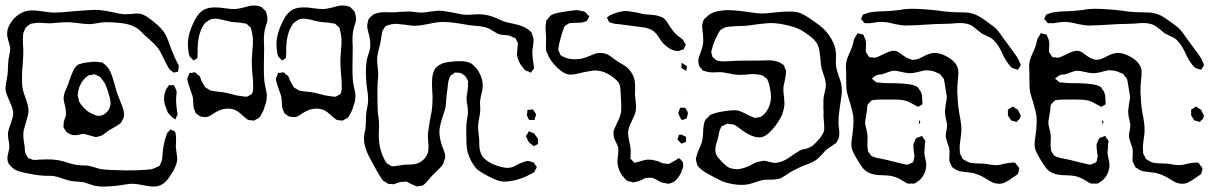

<svg xmlns="http://www.w3.org/2000/svg" viewBox="-21 -629 4434 700"><path d="M597 -153Q598 -154 598.5 -155.5Q599 -157 600 -157L603 -156Q606 -154 609.5 -153Q613 -152 616 -150Q618 -148 619 -143Q620 -138 620 -136Q621 -131 621 -122L620 -93Q621 -83 623 -70Q625 -57 625 -48Q625 -34 612 -8Q600 13 588.5 27Q577 41 562 47Q553 51 539 51Q522 51 500 46Q495 45 483 43Q471 41 461 41Q451 41 436 43.5Q421 46 414 47Q373 52 345 51L323 48Q306 43 301 41Q284 35 282 35L261 33Q253 33 239 31Q232 30 210 23Q188 15 176 13Q168 12 154 12Q140 12 131 11Q112 10 74 2Q69 1 60.5 -1Q52 -3 41 -7Q26 -13 16 -26Q11 -31 10 -34Q6 -41 6 -54Q6 -61 10 -75Q11 -79 12 -84Q13 -89 13 -96Q13 -109 10 -119Q8 -133 8 -139Q8 -152 18 -178Q19 -181 23 -193.5Q27 -206 27 -216Q27 -227 22.5 -239Q18 -251 13 -262Q12 -265 6 -278.5Q0 -292 -1 -305Q-1 -314 1.5 -327.5Q4 -341 5 -348Q7 -359 7.5 -367Q8 -375 8 -380Q8 -391 10 -413Q11 -419 13.5 -430.5Q16 -442 16 -451Q16 -461 10 -479Q9 -482 7 -490.5Q5 -499 5 -506Q5 -531 26 -557Q37 -570 52 -579Q67 -588 83 -590Q88 -591 99 -591Q112 -591 138 -587Q164 -583 176 -583Q199 -583 247 -588Q260 -589 287.5 -591Q315 -593 328 -593Q348 -593 388 -585L416 -579Q428 -577 434 -577L456 -578Q477 -581 490 -579Q505 -575 519 -565Q559 -537 576 -513Q587 -498 599 -462Q607 -440 612 -430Q615 -421 619 -413.5Q623 -406 626 -399Q630 -394 631 -388L630 -380Q629 -378 629 -373.5Q629 -369 628 -368Q627 -367 624 -367Q621 -367 620 -366Q619 -366 616 -365Q613 -364 612 -365Q611 -365 608.5 -367Q606 -369 605 -370Q603 -372 600.5 -373.5Q598 -375 596 -378Q594 -380 589 -390Q581 -406 579 -409Q577 -412 569.5 -428.5Q562 -445 552 -457Q542 -469 527.5 -482Q513 -495 506 -501Q502 -505 491.5 -515.5Q481 -526 470 -531Q453 -541 419 -545Q395 -548 369 -548Q358 -548 350.5 -547Q343 -546 337 -545Q315 -541 304 -541Q291 -541 261 -545Q256 -545 245 -546.5Q234 -548 226 -548Q213 -548 185 -546Q167 -544 158 -544Q148 -544 139 -545Q130 -546 120 -546Q113 -546 101 -544L90 -542L81 -535Q80 -534 77.5 -532.5Q75 -531 73 -528Q71 -526 70 -523Q69 -520 68 -518L64 -509Q63 -504 63 -495Q62 -488 62.5 -478Q63 -468 63 -463Q64 -456 64 -442Q64 -427 62 -397Q59 -369 59 -341Q59 -316 62 -305Q64 -295 66.5 -287.5Q69 -280 71 -275Q83 -243 83 -225Q83 -213 74 -184Q67 -161 66 -156Q64 -150 64 -137Q64 -126 66 -112.5Q68 -99 69 -94Q69 -90 69.5 -82.5Q70 -75 72 -70Q72 -68 78 -60Q78 -59 79 -57Q80 -55 82 -52L90 -50Q98 -46 101 -46H106Q116 -46 120 -47L152 -48Q172 -48 191 -45Q205 -43 225 -36Q245 -30 256 -28L277 -26Q292 -26 299 -25Q306 -24 320 -20L340 -14Q354 -11 371 -10Q388 -9 394 -9Q442 -7 466 -8Q474 -8 494.5 -9Q515 -10 531 -12Q543 -15 553 -21Q554 -21 556 -22Q558 -23 561 -25Q562 -26 563 -29.5Q564 -33 565 -34Q570 -44 571 -56.5Q572 -69 572 -72Q576 -114 589 -145Q589 -145 597 -153ZM430 -202Q429 -196 425 -191Q423 -185 421 -183Q419 -180 416.5 -178.5Q414 -177 412 -175Q405 -170 394 -164Q383 -158 375 -153Q354 -137 350 -135L340 -132Q331 -129 329 -129L321 -131L296 -138Q287 -141 286 -141H284Q280 -141 273.5 -139.5Q267 -138 264 -137Q253 -135 242 -137Q239 -138 235.5 -140Q232 -142 229 -143Q228 -144 222 -147Q220 -149 219 -151.5Q218 -154 216 -156Q215 -158 213 -160.5Q211 -163 211 -165Q210 -167 210.5 -170.5Q211 -174 211 -176Q211 -184 212 -187Q213 -191 216 -198Q219 -205 219 -208Q220 -211 219.5 -213Q219 -215 219 -217V-226Q219 -233 215 -247Q211 -263 211 -270Q211 -284 217.5 -298.5Q224 -313 225 -316Q229 -325 232 -336Q240 -358 245 -369Q253 -387 265 -394Q267 -395 270 -395.5Q273 -396 275 -397Q287 -401 311 -403L325 -404Q331 -404 345 -402Q350 -402 352 -401L360 -395Q376 -383 386 -356Q391 -343 395.5 -326Q400 -309 402 -303Q407 -284 425 -241Q426 -238 429.5 -225Q433 -212 430 -202ZM349 -342Q345 -349 342 -350Q340 -351 336.5 -352.5Q333 -354 331 -355Q329 -356 327 -357Q325 -358 323 -358Q318 -358 314 -356Q305 -356 302 -354Q299 -353 296 -350Q293 -347 291 -346Q281 -337 273.5 -323Q266 -309 264 -294Q264 -291 263 -287.5Q262 -284 262 -281L265 -271Q265 -266 267 -260Q268 -258 273 -250Q281 -238 293.5 -227.5Q306 -217 320 -212Q330 -207 334 -207Q349 -205 362.5 -215Q376 -225 380 -240Q382 -246 382 -251Q382 -258 381 -263.5Q380 -269 379 -273Q373 -297 366.5 -313.5Q360 -330 349 -342ZM592 -217Q590 -220 589 -223Q588 -226 587 -229Q577 -251 577 -271Q577 -276 579 -286Q582 -298 583 -300Q584 -303 586 -305.5Q588 -308 590 -311Q593 -317 595 -318Q596 -319 600 -318.5Q604 -318 605 -318Q606 -318 609 -318.5Q612 -319 613 -318Q614 -317 615 -314.5Q616 -312 617 -311Q623 -299 623 -293Q621 -273 621 -263Q621 -248 625 -220Q625 -219 626 -216Q627 -213 626 -212Q626 -208 620 -199Q620 -194 618 -194Q617 -193 616.5 -193.5Q616 -194 616 -195L605 -203Z M940 -228Q935 -217 930 -209Q929 -207 928 -205Q927 -203 925 -201Q923 -199 919 -197Q915 -195 913 -194L905 -189L900 -190Q888 -190 884 -192Q881 -193 877 -197Q872 -200 863.5 -208Q855 -216 851 -219Q834 -233 811 -233Q789 -233 769 -222Q763 -219 751.5 -211Q740 -203 731 -202L718 -203Q710 -203 704 -208Q694 -215 693 -216Q692 -217 689 -226L685 -236Q684 -242 683.5 -257.5Q683 -273 680 -282Q677 -290 672 -304.5Q667 -319 664 -329Q664 -332 662.5 -336Q661 -340 662 -342Q662 -345 668 -357Q669 -358 669 -360Q669 -362 670 -363Q672 -364 673.5 -363.5Q675 -363 676 -363Q687 -366 690 -365Q692 -365 694.5 -362Q697 -359 698 -358Q706 -353 707 -351Q710 -347 712 -338Q713 -335 723 -318Q726 -312 727 -311Q729 -309 732 -307.5Q735 -306 737 -305Q745 -299 747 -299L757 -297Q769 -295 791 -293Q808 -290 820.5 -286.5Q833 -283 842 -281Q854 -279 870 -277Q872 -277 875.5 -276.5Q879 -276 881 -277Q883 -278 893 -284L898 -287Q899 -289 899.5 -292.5Q900 -296 901 -298Q902 -304 902 -315Q902 -338 899 -362Q897 -392 897 -407Q897 -418 899 -442Q902 -469 901 -489Q899 -508 896 -518Q895 -520 894.5 -523.5Q894 -527 893 -528Q891 -532 884 -536Q882 -540 878 -542Q875 -544 867 -544Q859 -546 848.5 -547Q838 -548 834 -548Q823 -549 815 -551Q807 -553 801 -554Q788 -558 779 -559Q769 -561 763 -561Q754 -561 746 -558Q743 -557 739.5 -554.5Q736 -552 735 -551Q728 -547 728 -546Q722 -541 712 -521Q701 -492 700 -463Q699 -454 699.5 -445.5Q700 -437 699 -428Q699 -420 698 -417Q697 -416 693 -413.5Q689 -411 687 -410Q686 -410 686 -409Q686 -408 685 -409Q684 -409 681 -412Q679 -415 675 -418.5Q671 -422 670 -424Q669 -426 668.5 -429.5Q668 -433 667 -435Q664 -452 664 -468Q664 -509 692 -561Q710 -592 734 -598Q745 -602 761 -602Q774 -602 783 -601Q792 -600 798 -599Q818 -596 834 -596Q845 -596 869 -602Q890 -609 906 -609Q911 -609 921 -607Q923 -607 927 -605.5Q931 -604 933 -603Q933 -603 941 -595Q949 -588 949 -586Q950 -584 950.5 -580.5Q951 -577 952 -575Q952 -573 953 -570Q954 -567 954 -565Q955 -556 952 -546Q949 -536 948 -534Q944 -520 943 -513Q941 -495 941 -488L942 -455L941 -380Q941 -355 942 -345Q942 -336 944 -325.5Q946 -315 947 -310Q952 -288 952 -281Q952 -277 950 -259Z M1263 -228Q1258 -217 1253 -209Q1252 -207 1251 -205Q1250 -203 1248 -201Q1246 -199 1242 -197Q1238 -195 1236 -194L1228 -189L1223 -190Q1211 -190 1207 -192Q1204 -193 1200 -197Q1195 -200 1186.5 -208Q1178 -216 1174 -219Q1157 -233 1134 -233Q1112 -233 1092 -222Q1086 -219 1074.5 -211Q1063 -203 1054 -202L1041 -203Q1033 -203 1027 -208Q1017 -215 1016 -216Q1015 -217 1012 -226L1008 -236Q1007 -242 1006.5 -257.5Q1006 -273 1003 -282Q1000 -290 995 -304.5Q990 -319 987 -329Q987 -332 985.5 -336Q984 -340 985 -342Q985 -345 991 -357Q992 -358 992 -360Q992 -362 993 -363Q995 -364 996.5 -363.5Q998 -363 999 -363Q1010 -366 1013 -365Q1015 -365 1017.5 -362Q1020 -359 1021 -358Q1029 -353 1030 -351Q1033 -347 1035 -338Q1036 -335 1046 -318Q1049 -312 1050 -311Q1052 -309 1055 -307.5Q1058 -306 1060 -305Q1068 -299 1070 -299L1080 -297Q1092 -295 1114 -293Q1131 -290 1143.5 -286.5Q1156 -283 1165 -281Q1177 -279 1193 -277Q1195 -277 1198.5 -276.5Q1202 -276 1204 -277Q1206 -278 1216 -284L1221 -287Q1222 -289 1222.5 -292.5Q1223 -296 1224 -298Q1225 -304 1225 -315Q1225 -338 1222 -362Q1220 -392 1220 -407Q1220 -418 1222 -442Q1225 -469 1224 -489Q1222 -508 1219 -518Q1218 -520 1217.5 -523.5Q1217 -527 1216 -528Q1214 -532 1207 -536Q1205 -540 1201 -542Q1198 -544 1190 -544Q1182 -546 1171.5 -547Q1161 -548 1157 -548Q1146 -549 1138 -551Q1130 -553 1124 -554Q1111 -558 1102 -559Q1092 -561 1086 -561Q1077 -561 1069 -558Q1066 -557 1062.5 -554.5Q1059 -552 1058 -551Q1051 -547 1051 -546Q1045 -541 1035 -521Q1024 -492 1023 -463Q1022 -454 1022.5 -445.5Q1023 -437 1022 -428Q1022 -420 1021 -417Q1020 -416 1016 -413.5Q1012 -411 1010 -410Q1009 -410 1009 -409Q1009 -408 1008 -409Q1007 -409 1004 -412Q1002 -415 998 -418.5Q994 -422 993 -424Q992 -426 991.5 -429.5Q991 -433 990 -435Q987 -452 987 -468Q987 -509 1015 -561Q1033 -592 1057 -598Q1068 -602 1084 -602Q1097 -602 1106 -601Q1115 -600 1121 -599Q1141 -596 1157 -596Q1168 -596 1192 -602Q1213 -609 1229 -609Q1234 -609 1244 -607Q1246 -607 1250 -605.5Q1254 -604 1256 -603Q1256 -603 1264 -595Q1272 -588 1272 -586Q1273 -584 1273.5 -580.5Q1274 -577 1275 -575Q1275 -573 1276 -570Q1277 -567 1277 -565Q1278 -556 1275 -546Q1272 -536 1271 -534Q1267 -520 1266 -513Q1264 -495 1264 -488L1265 -455L1264 -380Q1264 -355 1265 -345Q1265 -336 1267 -325.5Q1269 -315 1270 -310Q1275 -288 1275 -281Q1275 -277 1273 -259Z M1931 -27Q1936 -22 1936 -20Q1935 -17 1934 -15Q1933 -13 1932 -12L1927 -2Q1926 0 1920.5 2.5Q1915 5 1913 6Q1892 18 1866 25.5Q1840 33 1819 33Q1804 33 1791 28Q1778 23 1760 14Q1754 10 1739 2Q1724 -6 1715 -15Q1695 -38 1684 -74Q1680 -89 1679.5 -109Q1679 -129 1679 -138V-160Q1679 -174 1680 -181Q1681 -190 1683 -201.5Q1685 -213 1685 -221Q1685 -229 1683 -245Q1680 -257 1680 -268Q1680 -281 1683 -293Q1683 -297 1684.5 -306.5Q1686 -316 1685 -323Q1685 -325 1685.5 -328.5Q1686 -332 1685 -334Q1681 -344 1675 -352Q1674 -353 1665 -359Q1664 -360 1661.5 -361.5Q1659 -363 1657 -363Q1654 -364 1646 -364Q1645 -364 1641.5 -364.5Q1638 -365 1637 -364L1630 -359Q1622 -354 1621 -352Q1619 -349 1617 -343Q1615 -337 1614 -334Q1613 -329 1612 -321.5Q1611 -314 1611 -310Q1607 -283 1606 -267L1604 -241Q1602 -231 1598 -219.5Q1594 -208 1593 -204Q1581 -168 1581 -148Q1581 -126 1591 -96Q1592 -93 1597.5 -79.5Q1603 -66 1602 -53L1598 -42Q1597 -40 1596.5 -37Q1596 -34 1595 -32Q1595 -32 1589 -23Q1580 -13 1570 -4Q1551 15 1551 15Q1548 19 1541.5 26.5Q1535 34 1530 39L1521 47Q1518 49 1508 49L1500 51Q1494 48 1492 48Q1488 46 1470 38Q1463 33 1460 33H1458L1448 34Q1441 34 1437 35Q1433 36 1426.5 38.5Q1420 41 1416 42Q1413 43 1409.5 42.5Q1406 42 1405 42Q1397 42 1394 41L1388 37L1376 30L1367 17Q1363 12 1358.5 3.5Q1354 -5 1350 -11L1325 -57Q1306 -95 1306 -122Q1306 -131 1307 -137.5Q1308 -144 1309 -149Q1310 -153 1311 -158Q1312 -163 1312 -169Q1313 -178 1313 -191Q1313 -204 1314 -213Q1314 -222 1318 -238Q1319 -243 1320 -250Q1321 -257 1321 -267Q1321 -286 1315 -322Q1313 -352 1313 -366Q1313 -389 1316 -410L1322 -431Q1323 -435 1325 -440Q1327 -445 1328 -452Q1329 -457 1329 -467Q1329 -482 1326 -495Q1325 -501 1321 -515Q1317 -529 1318 -539Q1318 -541 1319 -544Q1320 -547 1320 -549L1323 -560Q1331 -568 1331 -568L1340 -576Q1348 -579 1350 -580Q1365 -585 1384 -584.5Q1403 -584 1411 -584Q1422 -584 1440 -586L1469 -587Q1477 -587 1493 -585Q1509 -583 1516 -583Q1527 -583 1549 -587Q1554 -587 1563.5 -588.5Q1573 -590 1581 -590Q1594 -590 1631 -583Q1665 -575 1681 -575L1704 -576Q1711 -577 1726 -577Q1740 -577 1754 -574Q1765 -572 1777 -567.5Q1789 -563 1793 -561Q1800 -557 1816 -551Q1826 -547 1848 -543Q1867 -539 1879 -535Q1891 -531 1902 -523Q1912 -517 1918 -509L1921 -498Q1924 -489 1924 -488Q1925 -479 1923 -465.5Q1921 -452 1920 -444V-435Q1920 -427 1922 -409L1925 -389L1926 -380Q1925 -377 1922.5 -375Q1920 -373 1919 -371Q1918 -370 1916.5 -367Q1915 -364 1914 -364L1907 -368Q1898 -370 1894 -373Q1891 -375 1889.5 -377.5Q1888 -380 1887 -381Q1867 -403 1864 -429V-434Q1864 -441 1865 -447.5Q1866 -454 1866 -461Q1866 -463 1867 -466.5Q1868 -470 1867 -472L1863 -480Q1862 -482 1860.5 -485.5Q1859 -489 1857 -490Q1856 -491 1847 -494Q1838 -499 1836 -499Q1828 -501 1815.5 -501.5Q1803 -502 1794 -506L1775 -517Q1763 -525 1756 -527Q1741 -533 1711 -535L1690 -537Q1628 -549 1595 -549Q1573 -549 1543 -542Q1537 -541 1520.5 -538Q1504 -535 1490 -535Q1479 -535 1455 -539Q1450 -539 1439 -540.5Q1428 -542 1420 -542Q1408 -542 1393 -537L1385 -534Q1385 -534 1379 -525Q1373 -516 1373 -516L1371 -505L1366 -473Q1364 -465 1359 -445.5Q1354 -426 1354 -409Q1354 -400 1356 -384Q1358 -366 1358 -358Q1358 -349 1356 -331L1355 -305Q1355 -255 1356 -230Q1356 -223 1358 -207Q1361 -191 1361 -174L1360 -138Q1360 -89 1378 -53Q1382 -43 1389 -34L1399 -28Q1400 -27 1402 -25.5Q1404 -24 1407 -23H1417Q1425 -24 1433 -25.5Q1441 -27 1449 -28Q1458 -29 1471 -29Q1484 -29 1492 -31Q1504 -33 1515 -40.5Q1526 -48 1532 -58Q1533 -60 1535.5 -64.5Q1538 -69 1539 -72Q1540 -74 1540 -78.5Q1540 -83 1541 -86Q1542 -95 1540 -113L1539 -134Q1539 -149 1547 -193Q1554 -225 1555 -245Q1556 -256 1556 -277Q1554 -309 1554 -326Q1554 -344 1556 -353Q1560 -374 1570 -384Q1576 -390 1590 -397Q1606 -403 1634 -405Q1641 -406 1657 -406Q1683 -406 1698 -397Q1701 -395 1703.5 -392.5Q1706 -390 1708 -388Q1722 -375 1730.5 -355.5Q1739 -336 1739 -318Q1739 -303 1734 -286Q1733 -282 1731 -271.5Q1729 -261 1729 -253L1730 -228Q1730 -218 1726 -198Q1722 -178 1722 -168Q1722 -159 1723.5 -145.5Q1725 -132 1726 -123Q1726 -117 1726.5 -99.5Q1727 -82 1733 -68Q1743 -46 1775 -31Q1809 -17 1829 -17Q1835 -17 1845 -19Q1852 -21 1866 -29Q1869 -31 1877.5 -34.5Q1886 -38 1893 -40Q1902 -43 1904 -42Q1909 -42 1919 -38Q1923 -38 1924 -37Q1926 -36 1928 -32Q1930 -28 1931 -27ZM1923 -277ZM1923 -277ZM1926 -273 1923 -277ZM1926 -273Q1927 -272 1927 -270ZM1925 -225Q1926 -224 1929.5 -219Q1933 -214 1933 -211V-210Q1933 -208 1931.5 -204Q1930 -200 1929 -198Q1929 -193 1928 -192Q1926 -191 1924.5 -191.5Q1923 -192 1922 -192Q1920 -192 1915 -191.5Q1910 -191 1909 -192Q1905 -194 1900 -209Q1900 -214 1902 -222Q1902 -223 1901.5 -224.5Q1901 -226 1902 -228Q1904 -229 1906.5 -228.5Q1909 -228 1911 -229L1920 -230Q1923 -230 1924 -228Q1925 -226 1925 -225ZM1941 -105Q1941 -103 1938 -103Q1929 -97 1925 -97Q1923 -97 1922 -98Q1921 -99 1920 -100Q1918 -102 1913 -105.5Q1908 -109 1905 -114L1899 -127Q1899 -128 1898 -129.5Q1897 -131 1897 -132Q1897 -136 1903 -142Q1903 -144 1904.5 -146.5Q1906 -149 1907 -150Q1908 -151 1917 -146Q1926 -143 1927 -142Q1928 -142 1930 -137Q1931 -135 1934.5 -131Q1938 -127 1939 -124Q1941 -121 1940.5 -116Q1940 -111 1940 -110Q1941 -109 1941 -105Z M2468 -39Q2470 -29 2470 -21L2466 -11Q2460 11 2444 27L2436 34Q2434 35 2426 38Q2424 39 2421 40Q2418 41 2415 41Q2411 41 2407 39L2393 37Q2385 34 2373.5 27Q2362 20 2354 19H2348Q2338 19 2330 21Q2326 23 2320.5 26Q2315 29 2311 30Q2307 32 2297 34L2289 36Q2285 36 2281 34Q2279 33 2274.5 32.5Q2270 32 2267 31Q2258 25 2252 16Q2242 5 2236 -10.5Q2230 -26 2230 -41Q2230 -47 2232 -61Q2234 -80 2233 -89Q2232 -97 2225 -110Q2218 -123 2217 -129Q2215 -144 2216 -151Q2217 -155 2218.5 -158Q2220 -161 2221 -164Q2225 -173 2232 -187.5Q2239 -202 2242 -214Q2244 -222 2244 -240Q2244 -256 2242 -284Q2242 -313 2236 -325Q2230 -336 2209 -351Q2179 -372 2148 -372Q2137 -372 2104 -365Q2074 -357 2058 -357Q2037 -357 2010.5 -382.5Q1984 -408 1975 -433Q1971 -441 1970 -445Q1969 -455 1969.5 -468.5Q1970 -482 1970 -489Q1970 -498 1969 -507.5Q1968 -517 1968 -527Q1968 -536 1969 -541Q1970 -544 1970 -548Q1970 -552 1971 -554Q1972 -556 1977 -561L1986 -572Q1994 -578 2016 -583Q2032 -586 2062 -590Q2074 -592 2082 -592Q2086 -592 2094 -590Q2109 -588 2112 -585Q2116 -583 2121 -575Q2122 -574 2124 -573Q2126 -572 2127 -570Q2127 -568 2125 -564.5Q2123 -561 2122 -559L2118 -552Q2116 -551 2111.5 -550Q2107 -549 2105 -548Q2098 -546 2085.5 -546Q2073 -546 2064 -545Q2057 -545 2054 -544Q2050 -542 2045 -539Q2040 -536 2037 -532Q2034 -529 2034 -524Q2030 -515 2026 -501Q2024 -492 2020.5 -480Q2017 -468 2016 -460Q2016 -457 2015 -452.5Q2014 -448 2015 -446Q2015 -444 2017 -441Q2019 -438 2019 -437Q2020 -435 2021 -432Q2022 -429 2024 -427Q2025 -426 2031 -423Q2045 -416 2054 -415Q2061 -413 2076 -413Q2096 -413 2109 -418Q2117 -420 2131 -426Q2147 -433 2151 -434Q2161 -436 2167 -436Q2180 -436 2193 -431Q2200 -428 2210 -420Q2220 -412 2228 -407Q2235 -402 2246 -396Q2257 -390 2264 -384Q2282 -368 2289 -349Q2295 -333 2294.5 -311Q2294 -289 2294 -282Q2295 -274 2296.5 -260.5Q2298 -247 2298 -239Q2298 -226 2294.5 -215.5Q2291 -205 2283 -189Q2276 -175 2272.5 -165Q2269 -155 2269 -144Q2269 -132 2273 -114Q2275 -106 2277 -94Q2279 -86 2278.5 -75.5Q2278 -65 2278 -61Q2278 -59 2277.5 -55.5Q2277 -52 2278 -50Q2278 -50 2284 -44Q2285 -43 2287.5 -40Q2290 -37 2292 -36H2294L2302 -38Q2308 -39 2317 -42Q2326 -45 2333 -46Q2337 -47 2344 -47Q2358 -47 2375 -42Q2379 -41 2385 -38Q2391 -35 2395 -34Q2397 -33 2401.5 -33Q2406 -33 2409 -32L2417 -31L2424 -35Q2428 -37 2433 -39.5Q2438 -42 2444 -46Q2445 -47 2449 -49.5Q2453 -52 2454 -52Q2456 -52 2457 -51Q2458 -50 2459 -49Q2466 -42 2468 -39ZM2196 -557 2192 -564Q2192 -567 2204 -574Q2238 -589 2263 -589Q2276 -588 2307 -582Q2320 -578 2329 -577Q2336 -576 2353.5 -575Q2371 -574 2385 -569Q2394 -566 2395 -565Q2405 -559 2412.5 -546.5Q2420 -534 2423 -530Q2436 -510 2452 -497Q2454 -495 2460.5 -491Q2467 -487 2470 -482L2476 -471Q2477 -470 2478 -469Q2479 -468 2479 -466Q2479 -465 2478 -463.5Q2477 -462 2477 -461Q2476 -459 2474.5 -455.5Q2473 -452 2471 -449Q2470 -448 2466.5 -447.5Q2463 -447 2461 -446Q2459 -445 2456.5 -444Q2454 -443 2450 -443Q2438 -443 2422 -451Q2406 -461 2395 -473Q2389 -480 2382 -491.5Q2375 -503 2369 -509Q2358 -520 2343 -525Q2330 -529 2315 -530.5Q2300 -532 2295 -533L2243 -540L2222 -542L2206 -546Q2205 -547 2203.5 -547Q2202 -547 2201 -548Q2199 -549 2197.5 -552.5Q2196 -556 2196 -557ZM2484 -387 2481 -373Q2481 -371 2481 -371Q2480 -370 2474 -375Q2464 -380 2463 -382V-384L2464 -393Q2464 -394 2463.5 -396Q2463 -398 2464 -399Q2465 -400 2466.5 -398.5Q2468 -397 2469 -397Q2482 -389 2484 -387ZM2477 -283Q2475 -285 2475 -288L2474 -290Q2475 -289 2475.5 -286.5Q2476 -284 2477 -283ZM2477 -283ZM2487 -216Q2487 -214 2484 -202Q2483 -201 2483 -199.5Q2483 -198 2482 -197Q2481 -196 2479.5 -196Q2478 -196 2477 -195Q2468 -191 2465 -192Q2463 -192 2459 -200Q2452 -214 2452 -217Q2452 -219 2453.5 -222.5Q2455 -226 2456 -228Q2456 -230 2457 -232.5Q2458 -235 2459 -236Q2460 -237 2463 -236.5Q2466 -236 2467 -236Q2468 -236 2471.5 -236.5Q2475 -237 2477 -235Q2479 -234 2479 -233Q2479 -232 2480 -231Q2481 -229 2484 -224.5Q2487 -220 2487 -216ZM2480 -117V-113Q2480 -111 2478 -110.5Q2476 -110 2475 -110Q2474 -109 2469 -107Q2464 -105 2462 -106L2457 -112Q2449 -120 2449 -120V-121Q2449 -124 2453 -132Q2453 -136 2454 -137Q2455 -138 2464 -138L2474 -133Q2475 -132 2476.5 -132Q2478 -132 2479 -131Q2481 -129 2480.5 -123.5Q2480 -118 2480 -117Z M3028 -108 3019 -102Q3013 -97 3006 -93Q2999 -89 2992 -83Q2986 -78 2976 -66Q2961 -51 2961 -51Q2946 -38 2914 -27Q2898 -21 2891 -17Q2871 -8 2857 1Q2833 17 2827 20Q2814 26 2786 26Q2770 26 2762 27Q2752 29 2734 35Q2712 43 2699 44Q2694 45 2682 45Q2648 45 2612 32Q2600 26 2591 21.5Q2582 17 2575 13Q2572 11 2558.5 4Q2545 -3 2536 -11Q2526 -19 2521 -27L2519 -35Q2516 -47 2516 -48Q2516 -52 2518 -58Q2520 -69 2527 -84Q2534 -99 2537 -108Q2541 -122 2542 -138.5Q2543 -155 2543 -159Q2545 -183 2551 -192Q2554 -197 2559 -200L2566 -208Q2570 -211 2573.5 -212Q2577 -213 2579 -214Q2600 -222 2639 -226Q2645 -227 2656 -227Q2668 -227 2673 -225Q2681 -223 2700 -213Q2714 -205 2722 -203Q2724 -202 2727 -200.5Q2730 -199 2732 -199Q2735 -199 2738 -200Q2741 -201 2744 -201L2753 -203L2763 -211Q2776 -223 2783 -241Q2790 -259 2790 -277Q2790 -288 2786 -308Q2784 -322 2779 -334Q2778 -335 2777.5 -337Q2777 -339 2776 -341Q2775 -343 2769 -346Q2762 -353 2758 -354Q2755 -355 2751 -356Q2747 -357 2745 -357Q2731 -359 2725 -359Q2717 -359 2699 -357L2675 -356Q2659 -356 2639 -361Q2611 -366 2605 -366L2578 -365Q2563 -365 2551 -369Q2549 -370 2545.5 -370.5Q2542 -371 2541 -372Q2539 -373 2536 -379Q2529 -386 2528 -389Q2525 -397 2525 -410Q2526 -419 2531 -431.5Q2536 -444 2538 -451Q2543 -468 2543 -482L2542 -503Q2540 -515 2540 -523Q2538 -531 2539 -537Q2539 -540 2540 -543Q2541 -546 2542 -548Q2542 -549 2542.5 -551.5Q2543 -554 2545 -557Q2548 -562 2553 -565Q2572 -586 2607 -590Q2617 -592 2637 -592Q2653 -592 2687 -588L2709 -585Q2745 -579 2762 -580Q2775 -580 2796 -583Q2832 -587 2856 -587Q2891 -587 2905 -577Q2921 -570 2945 -552Q2965 -539 2978 -527Q2994 -513 3006.5 -493Q3019 -473 3024 -453Q3027 -440 3027 -427Q3027 -420 3026.5 -410.5Q3026 -401 3027 -389Q3028 -379 3032 -367.5Q3036 -356 3037 -351Q3048 -324 3048 -305Q3049 -297 3047.5 -285Q3046 -273 3045 -267Q3039 -227 3037 -207Q3036 -197 3036 -176Q3036 -171 3037.5 -161.5Q3039 -152 3039 -144Q3039 -131 3037 -125ZM2981 -253Q2981 -267 2982 -274Q2983 -282 2986.5 -295.5Q2990 -309 2990 -317Q2990 -330 2986 -343.5Q2982 -357 2981 -359L2974 -381Q2972 -392 2970 -414Q2969 -427 2967 -441Q2965 -455 2960 -466Q2948 -489 2914 -510Q2894 -526 2855.5 -535.5Q2817 -545 2788 -545Q2778 -545 2736 -540Q2710 -536 2697 -535Q2688 -534 2668 -534L2639 -532L2625 -530Q2614 -526 2605 -519Q2605 -519 2599 -510Q2595 -503 2590 -492Q2585 -481 2582 -474Q2578 -464 2575 -451Q2572 -442 2572 -441Q2572 -439 2575 -427Q2576 -426 2576 -424Q2576 -422 2577 -421Q2578 -419 2579 -419Q2580 -419 2581 -418Q2583 -416 2587 -412.5Q2591 -409 2594 -408L2605 -406Q2616 -405 2625 -405.5Q2634 -406 2640 -406Q2658 -408 2700 -408H2739L2778 -409Q2791 -409 2797 -408Q2814 -406 2827 -398Q2829 -396 2831.5 -395Q2834 -394 2836 -392Q2839 -388 2841 -379L2845 -372L2844 -361Q2844 -352 2840 -334Q2835 -317 2835 -303Q2835 -294 2837 -278Q2839 -260 2839 -252Q2839 -235 2830 -210Q2818 -183 2794 -156Q2770 -129 2749 -128Q2722 -128 2689 -151Q2684 -154 2673.5 -162.5Q2663 -171 2654 -175Q2650 -176 2642 -176Q2636 -178 2631 -178Q2627 -177 2622.5 -174.5Q2618 -172 2616 -171L2610 -169L2606 -161Q2600 -148 2599 -136Q2598 -131 2594 -116Q2587 -97 2587 -82Q2587 -72 2591 -64Q2594 -57 2601 -50Q2608 -43 2610 -40Q2613 -37 2622 -28.5Q2631 -20 2639 -17Q2641 -16 2644.5 -15Q2648 -14 2650 -14Q2660 -12 2664 -12Q2681 -12 2703 -21Q2709 -23 2723.5 -31Q2738 -39 2748 -40Q2763 -43 2764 -43Q2770 -43 2784 -39Q2798 -35 2806 -35Q2809 -35 2817 -37Q2829 -39 2841 -45.5Q2853 -52 2864 -60Q2878 -70 2885 -74Q2889 -77 2895 -80Q2901 -83 2904 -84Q2909 -85 2914.5 -86Q2920 -87 2925 -89Q2938 -94 2947 -102.5Q2956 -111 2969 -126Q2981 -143 2983 -151Q2984 -155 2984 -163Q2984 -174 2982 -196Q2981 -204 2981.5 -213.5Q2982 -223 2981 -233Z M3131 -545Q3128 -547 3122 -556Q3118 -558 3118 -560L3120 -564Q3121 -566 3122.5 -570.5Q3124 -575 3126 -576Q3127 -577 3128.5 -577Q3130 -577 3131 -578Q3136 -579 3146 -583Q3160 -586 3177.5 -587Q3195 -588 3200 -588Q3212 -588 3234 -590L3262 -593Q3266 -594 3272 -595Q3278 -596 3287 -596Q3292 -597 3305 -597Q3330 -597 3364.5 -594Q3399 -591 3423 -587Q3451 -584 3479 -584Q3485 -584 3499 -583.5Q3513 -583 3522 -580Q3542 -576 3572 -554Q3603 -532 3613 -522Q3621 -513 3642 -483Q3648 -474 3662 -456Q3682 -429 3689 -418Q3691 -414 3698 -399Q3698 -398 3699.5 -395Q3701 -392 3700 -391Q3700 -389 3698.5 -387Q3697 -385 3696 -384Q3692 -376 3690 -375H3689Q3686 -375 3680 -378Q3678 -379 3674.5 -379.5Q3671 -380 3670 -381Q3662 -386 3655 -397Q3643 -412 3633 -435Q3624 -455 3612 -471Q3603 -482 3597 -487Q3590 -492 3578 -497.5Q3566 -503 3558 -507Q3557 -508 3541 -521L3524 -534Q3508 -545 3479 -545Q3468 -545 3448 -543L3421 -542Q3392 -542 3351 -539Q3335 -538 3316.5 -537Q3298 -536 3281 -536Q3266 -536 3238 -542Q3213 -549 3194 -549Q3176 -549 3149 -544Q3145 -545 3139.5 -544.5Q3134 -544 3131 -545ZM3690 5Q3688 8 3682.5 11Q3677 14 3675 16Q3656 30 3642 36.5Q3628 43 3612 40Q3599 39 3580 26Q3569 19 3557 13Q3545 7 3534 4Q3526 1 3506 -1Q3487 -3 3477.5 -5Q3468 -7 3459 -14Q3452 -18 3450 -20Q3449 -22 3446 -29L3441 -39Q3440 -43 3440 -51L3441 -76Q3441 -89 3434 -105Q3427 -126 3427 -134Q3427 -141 3429.5 -153Q3432 -165 3432 -171Q3432 -179 3428.5 -192.5Q3425 -206 3425 -212L3424 -223Q3424 -225 3427 -249Q3431 -267 3431 -277Q3431 -279 3425 -314Q3422 -334 3420 -341Q3418 -345 3415.5 -347Q3413 -349 3412 -351L3407 -358Q3405 -360 3401 -361.5Q3397 -363 3395 -364Q3377 -372 3366 -372Q3354 -374 3341 -370.5Q3328 -367 3324 -366Q3306 -362 3297 -362Q3291 -362 3279 -364Q3272 -365 3260 -368Q3248 -371 3239 -371Q3229 -371 3215.5 -365.5Q3202 -360 3194 -358Q3191 -358 3184 -357Q3177 -356 3173 -354Q3169 -352 3166.5 -349.5Q3164 -347 3162 -346Q3161 -345 3160 -344.5Q3159 -344 3158 -343Q3158 -342 3159.5 -340.5Q3161 -339 3162 -339Q3170 -331 3174 -329Q3177 -328 3185 -328Q3203 -326 3211 -326Q3265 -326 3292 -322Q3301 -321 3310.5 -318Q3320 -315 3326 -310Q3327 -309 3330 -303Q3336 -297 3337 -292Q3341 -284 3341 -270Q3342 -266 3341.5 -262Q3341 -258 3342 -254V-249Q3340 -247 3332 -243Q3331 -242 3329.5 -241Q3328 -240 3327 -240Q3323 -240 3314 -246Q3308 -249 3298 -254.5Q3288 -260 3280 -262Q3266 -266 3238 -266H3195Q3177 -266 3168 -265Q3166 -264 3162.5 -264Q3159 -264 3157 -263Q3153 -259 3153 -259Q3144 -250 3143 -248Q3141 -245 3140.5 -237.5Q3140 -230 3140 -227Q3139 -219 3136.5 -206Q3134 -193 3133 -184Q3133 -175 3136.5 -162Q3140 -149 3141 -141Q3142 -135 3142 -122Q3142 -117 3141.5 -109Q3141 -101 3142 -90Q3143 -87 3143 -83Q3143 -79 3144 -77Q3144 -77 3150 -68Q3151 -67 3153 -64Q3155 -61 3157 -60Q3158 -59 3160.5 -58.5Q3163 -58 3164 -57Q3177 -52 3188 -51Q3214 -46 3232 -41L3273 -31Q3284 -28 3287 -29Q3289 -29 3291 -30Q3293 -31 3295 -32Q3305 -35 3307 -38Q3309 -39 3310 -44Q3311 -49 3311 -51Q3313 -57 3313 -60Q3313 -65 3311 -73Q3309 -89 3309 -96V-101Q3309 -105 3314 -115Q3314 -116 3316 -120Q3318 -124 3319 -125Q3323 -128 3332 -130Q3333 -131 3335.5 -132Q3338 -133 3340 -133Q3342 -133 3346 -124Q3351 -120 3352 -115Q3354 -112 3351 -107L3350 -84Q3349 -80 3349 -71Q3349 -65 3352.5 -50.5Q3356 -36 3356 -28Q3356 -12 3349 3.5Q3342 19 3330 29Q3326 32 3321 35.5Q3316 39 3312 40Q3309 41 3304.5 40.5Q3300 40 3298 40Q3296 40 3294 40.5Q3292 41 3289 40Q3287 40 3284.5 38.5Q3282 37 3280 36Q3276 34 3265 27Q3254 20 3244 17Q3241 16 3231 13Q3215 10 3198 10Q3162 10 3143 -1Q3132 -7 3124 -17.5Q3116 -28 3110 -38Q3104 -48 3102 -51Q3092 -68 3087.5 -79Q3083 -90 3083 -103Q3083 -110 3084.5 -121.5Q3086 -133 3087 -140Q3092 -178 3090 -205Q3088 -220 3078 -255Q3070 -279 3067 -292Q3064 -307 3064 -338V-361L3063 -387Q3063 -394 3065 -406Q3067 -415 3077 -438Q3081 -446 3087 -462Q3089 -468 3090.5 -476Q3092 -484 3094 -489Q3096 -493 3103 -503Q3105 -508 3106 -508Q3107 -509 3108.5 -507.5Q3110 -506 3111 -506Q3113 -506 3119 -505Q3125 -504 3127 -502Q3128 -501 3129 -497Q3130 -493 3131 -492Q3132 -490 3133.5 -486.5Q3135 -483 3135 -481Q3137 -475 3136.5 -466.5Q3136 -458 3136 -455Q3136 -452 3135.5 -447Q3135 -442 3136 -439Q3138 -435 3142 -430Q3145 -424 3148 -421Q3150 -420 3158 -420Q3161 -420 3164 -419Q3167 -418 3169 -419Q3171 -419 3175.5 -420.5Q3180 -422 3182 -423Q3185 -424 3201 -432Q3225 -444 3238 -444Q3241 -444 3249 -442Q3251 -441 3253.5 -439.5Q3256 -438 3258 -437Q3263 -433 3270 -428Q3277 -423 3285 -418L3298 -413Q3300 -413 3301.5 -412Q3303 -411 3306 -411Q3323 -410 3345 -423Q3349 -425 3354 -427.5Q3359 -430 3365 -432Q3377 -436 3385 -436H3388Q3400 -436 3416 -430Q3461 -411 3471 -381Q3473 -376 3473 -364Q3473 -352 3472 -346Q3471 -337 3470 -323.5Q3469 -310 3469 -293Q3471 -247 3475 -225Q3477 -209 3479 -203Q3480 -197 3482 -183.5Q3484 -170 3484 -159Q3484 -147 3483 -138.5Q3482 -130 3481 -124Q3477 -98 3478 -84Q3479 -81 3478.5 -77Q3478 -73 3479 -70Q3480 -65 3485 -58L3488 -50L3498 -44Q3508 -37 3520.5 -35Q3533 -33 3547 -33Q3561 -33 3570 -32Q3576 -31 3588.5 -29Q3601 -27 3611 -27Q3623 -27 3640 -32Q3658 -36 3668 -36Q3669 -36 3673.5 -36.5Q3678 -37 3680 -35Q3682 -35 3685 -29Q3693 -21 3695 -14Q3692 2 3690 5ZM3689 -189Q3687 -185 3686 -185Q3684 -184 3677 -187Q3675 -188 3671 -188.5Q3667 -189 3666 -190Q3664 -191 3664 -192Q3664 -193 3663 -194Q3655 -205 3654 -208Q3653 -210 3653.5 -213.5Q3654 -217 3654 -219Q3654 -220 3653.5 -224Q3653 -228 3655 -230Q3655 -231 3658 -232.5Q3661 -234 3662 -234Q3668 -240 3672 -240Q3675 -240 3681 -234Q3689 -230 3690 -229Q3692 -226 3697 -214Q3700 -211 3700 -210V-208Q3700 -204 3697 -196ZM3331 -179Q3331 -178 3330 -176Q3329 -174 3328 -175Q3327 -175 3329 -177L3330 -188Q3330 -191 3331 -191Q3335 -186 3334 -183Z M3799 -545Q3796 -547 3790 -556Q3786 -558 3786 -560L3788 -564Q3789 -566 3790.5 -570.5Q3792 -575 3794 -576Q3795 -577 3796.5 -577Q3798 -577 3799 -578Q3804 -579 3814 -583Q3828 -586 3845.5 -587Q3863 -588 3868 -588Q3880 -588 3902 -590L3930 -593Q3934 -594 3940 -595Q3946 -596 3955 -596Q3960 -597 3973 -597Q3998 -597 4032.5 -594Q4067 -591 4091 -587Q4119 -584 4147 -584Q4153 -584 4167 -583.5Q4181 -583 4190 -580Q4210 -576 4240 -554Q4271 -532 4281 -522Q4289 -513 4310 -483Q4316 -474 4330 -456Q4350 -429 4357 -418Q4359 -414 4366 -399Q4366 -398 4367.5 -395Q4369 -392 4368 -391Q4368 -389 4366.5 -387Q4365 -385 4364 -384Q4360 -376 4358 -375H4357Q4354 -375 4348 -378Q4346 -379 4342.5 -379.5Q4339 -380 4338 -381Q4330 -386 4323 -397Q4311 -412 4301 -435Q4292 -455 4280 -471Q4271 -482 4265 -487Q4258 -492 4246 -497.5Q4234 -503 4226 -507Q4225 -508 4209 -521L4192 -534Q4176 -545 4147 -545Q4136 -545 4116 -543L4089 -542Q4060 -542 4019 -539Q4003 -538 3984.5 -537Q3966 -536 3949 -536Q3934 -536 3906 -542Q3881 -549 3862 -549Q3844 -549 3817 -544Q3813 -545 3807.5 -544.5Q3802 -544 3799 -545ZM4358 5Q4356 8 4350.5 11Q4345 14 4343 16Q4324 30 4310 36.5Q4296 43 4280 40Q4267 39 4248 26Q4237 19 4225 13Q4213 7 4202 4Q4194 1 4174 -1Q4155 -3 4145.5 -5Q4136 -7 4127 -14Q4120 -18 4118 -20Q4117 -22 4114 -29L4109 -39Q4108 -43 4108 -51L4109 -76Q4109 -89 4102 -105Q4095 -126 4095 -134Q4095 -141 4097.5 -153Q4100 -165 4100 -171Q4100 -179 4096.5 -192.5Q4093 -206 4093 -212L4092 -223Q4092 -225 4095 -249Q4099 -267 4099 -277Q4099 -279 4093 -314Q4090 -334 4088 -341Q4086 -345 4083.5 -347Q4081 -349 4080 -351L4075 -358Q4073 -360 4069 -361.5Q4065 -363 4063 -364Q4045 -372 4034 -372Q4022 -374 4009 -370.5Q3996 -367 3992 -366Q3974 -362 3965 -362Q3959 -362 3947 -364Q3940 -365 3928 -368Q3916 -371 3907 -371Q3897 -371 3883.5 -365.5Q3870 -360 3862 -358Q3859 -358 3852 -357Q3845 -356 3841 -354Q3837 -352 3834.5 -349.5Q3832 -347 3830 -346Q3829 -345 3828 -344.5Q3827 -344 3826 -343Q3826 -342 3827.5 -340.5Q3829 -339 3830 -339Q3838 -331 3842 -329Q3845 -328 3853 -328Q3871 -326 3879 -326Q3933 -326 3960 -322Q3969 -321 3978.5 -318Q3988 -315 3994 -310Q3995 -309 3998 -303Q4004 -297 4005 -292Q4009 -284 4009 -270Q4010 -266 4009.5 -262Q4009 -258 4010 -254V-249Q4008 -247 4000 -243Q3999 -242 3997.5 -241Q3996 -240 3995 -240Q3991 -240 3982 -246Q3976 -249 3966 -254.5Q3956 -260 3948 -262Q3934 -266 3906 -266H3863Q3845 -266 3836 -265Q3834 -264 3830.5 -264Q3827 -264 3825 -263Q3821 -259 3821 -259Q3812 -250 3811 -248Q3809 -245 3808.5 -237.5Q3808 -230 3808 -227Q3807 -219 3804.5 -206Q3802 -193 3801 -184Q3801 -175 3804.5 -162Q3808 -149 3809 -141Q3810 -135 3810 -122Q3810 -117 3809.5 -109Q3809 -101 3810 -90Q3811 -87 3811 -83Q3811 -79 3812 -77Q3812 -77 3818 -68Q3819 -67 3821 -64Q3823 -61 3825 -60Q3826 -59 3828.5 -58.5Q3831 -58 3832 -57Q3845 -52 3856 -51Q3882 -46 3900 -41L3941 -31Q3952 -28 3955 -29Q3957 -29 3959 -30Q3961 -31 3963 -32Q3973 -35 3975 -38Q3977 -39 3978 -44Q3979 -49 3979 -51Q3981 -57 3981 -60Q3981 -65 3979 -73Q3977 -89 3977 -96V-101Q3977 -105 3982 -115Q3982 -116 3984 -120Q3986 -124 3987 -125Q3991 -128 4000 -130Q4001 -131 4003.5 -132Q4006 -133 4008 -133Q4010 -133 4014 -124Q4019 -120 4020 -115Q4022 -112 4019 -107L4018 -84Q4017 -80 4017 -71Q4017 -65 4020.5 -50.5Q4024 -36 4024 -28Q4024 -12 4017 3.5Q4010 19 3998 29Q3994 32 3989 35.5Q3984 39 3980 40Q3977 41 3972.5 40.5Q3968 40 3966 40Q3964 40 3962 40.5Q3960 41 3957 40Q3955 40 3952.5 38.5Q3950 37 3948 36Q3944 34 3933 27Q3922 20 3912 17Q3909 16 3899 13Q3883 10 3866 10Q3830 10 3811 -1Q3800 -7 3792 -17.5Q3784 -28 3778 -38Q3772 -48 3770 -51Q3760 -68 3755.5 -79Q3751 -90 3751 -103Q3751 -110 3752.5 -121.5Q3754 -133 3755 -140Q3760 -178 3758 -205Q3756 -220 3746 -255Q3738 -279 3735 -292Q3732 -307 3732 -338V-361L3731 -387Q3731 -394 3733 -406Q3735 -415 3745 -438Q3749 -446 3755 -462Q3757 -468 3758.5 -476Q3760 -484 3762 -489Q3764 -493 3771 -503Q3773 -508 3774 -508Q3775 -509 3776.5 -507.5Q3778 -506 3779 -506Q3781 -506 3787 -505Q3793 -504 3795 -502Q3796 -501 3797 -497Q3798 -493 3799 -492Q3800 -490 3801.5 -486.5Q3803 -483 3803 -481Q3805 -475 3804.5 -466.5Q3804 -458 3804 -455Q3804 -452 3803.5 -447Q3803 -442 3804 -439Q3806 -435 3810 -430Q3813 -424 3816 -421Q3818 -420 3826 -420Q3829 -420 3832 -419Q3835 -418 3837 -419Q3839 -419 3843.5 -420.5Q3848 -422 3850 -423Q3853 -424 3869 -432Q3893 -444 3906 -444Q3909 -444 3917 -442Q3919 -441 3921.5 -439.5Q3924 -438 3926 -437Q3931 -433 3938 -428Q3945 -423 3953 -418L3966 -413Q3968 -413 3969.5 -412Q3971 -411 3974 -411Q3991 -410 4013 -423Q4017 -425 4022 -427.5Q4027 -430 4033 -432Q4045 -436 4053 -436H4056Q4068 -436 4084 -430Q4129 -411 4139 -381Q4141 -376 4141 -364Q4141 -352 4140 -346Q4139 -337 4138 -323.5Q4137 -310 4137 -293Q4139 -247 4143 -225Q4145 -209 4147 -203Q4148 -197 4150 -183.5Q4152 -170 4152 -159Q4152 -147 4151 -138.5Q4150 -130 4149 -124Q4145 -98 4146 -84Q4147 -81 4146.5 -77Q4146 -73 4147 -70Q4148 -65 4153 -58L4156 -50L4166 -44Q4176 -37 4188.5 -35Q4201 -33 4215 -33Q4229 -33 4238 -32Q4244 -31 4256.5 -29Q4269 -27 4279 -27Q4291 -27 4308 -32Q4326 -36 4336 -36Q4337 -36 4341.5 -36.5Q4346 -37 4348 -35Q4350 -35 4353 -29Q4361 -21 4363 -14Q4360 2 4358 5ZM4357 -189Q4355 -185 4354 -185Q4352 -184 4345 -187Q4343 -188 4339 -188.5Q4335 -189 4334 -190Q4332 -191 4332 -192Q4332 -193 4331 -194Q4323 -205 4322 -208Q4321 -210 4321.5 -213.5Q4322 -217 4322 -219Q4322 -220 4321.5 -224Q4321 -228 4323 -230Q4323 -231 4326 -232.5Q4329 -234 4330 -234Q4336 -240 4340 -240Q4343 -240 4349 -234Q4357 -230 4358 -229Q4360 -226 4365 -214Q4368 -211 4368 -210V-208Q4368 -204 4365 -196ZM3999 -179Q3999 -178 3998 -176Q3997 -174 3996 -175Q3995 -175 3997 -177L3998 -188Q3998 -191 3999 -191Q4003 -186 4002 -183Z"/></svg>

Font: Rubik-Burned
Style: Regular
Weight: 400
Designer: NaN (generative design), Hubert & Fischer (Rubik source font outlines)
Foundry: NaN, Hubert & Fischer
Version: Version 1.000